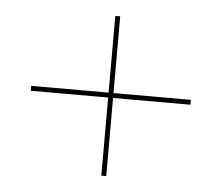

<svg xmlns="http://www.w3.org/2000/svg" viewBox="-40 -501 631 546"><g transform="rotate(5 275.0 -228.0)"><path d="M503 -237V-223H282V0H268V-223H47V-237H268V-456H282V-237Z"/></g></svg>

Font: EauTestInfant Thin
Style: Italic
Weight: 250
Italic angle: -12°
Designer: Christian Thalmann (Catharsis Fonts)
Version: Version 0.001;PS 000.001;hotconv 1.0.88;makeotf.lib2.5.64775